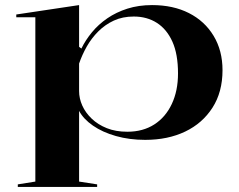

<svg xmlns="http://www.w3.org/2000/svg" viewBox="-20 -535 941 755"><path d="M50 200V190L119 179V-467H44V-478L291 -515V-351L300 -344Q316 -377 341.5 -408Q367 -439 402 -463Q437 -487 481 -501Q525 -515 578 -515Q661 -515 723 -483.5Q785 -452 820 -394Q855 -336 855 -259Q855 -173 815.5 -111.5Q776 -50 708 -17.5Q640 15 551 15Q489 15 436 0Q383 -15 345.5 -41Q308 -67 291 -99V179L362 190V200ZM481 -17Q542 -17 586.5 -45.5Q631 -74 655.5 -126Q680 -178 680 -246Q680 -322 658 -371Q636 -420 597 -445Q558 -470 506 -470Q462 -470 427.5 -454Q393 -438 366.5 -411.5Q340 -385 321.5 -352.5Q303 -320 291 -285V-177Q291 -148 303.5 -120Q316 -92 340.5 -68.5Q365 -45 400 -31Q435 -17 481 -17Z"/></svg>

Font: Kalnia SemiExpanded
Style: Regular
Weight: 400
Width: 6
Designer: Frida Medrano
Foundry: Frida Medrano
Version: Version 1.105